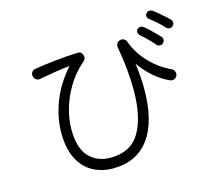

<svg xmlns="http://www.w3.org/2000/svg" viewBox="-113 -947 1227 1099"><g transform="rotate(-15 500.0 -397.5)"><path d="M427 12Q361 12 307.5 -17Q254 -46 223 -107Q192 -168 192 -262Q192 -351 228 -444.5Q264 -538 337 -619Q293 -615 245.5 -607Q198 -599 154 -591Q141 -589 130.5 -596.5Q120 -604 118 -617Q115 -630 122.5 -641Q130 -652 143 -654Q199 -663 269 -670.5Q339 -678 400 -680Q422 -682 430 -660Q438 -640 422 -625Q365 -576 327.5 -514.5Q290 -453 271.5 -388.5Q253 -324 253 -266Q253 -154 301.5 -102.5Q350 -51 429 -51Q550 -51 603 -142Q656 -233 656 -393Q656 -449 650 -513.5Q644 -578 631 -651Q629 -664 635.5 -674Q642 -684 654 -687Q666 -691 677 -685Q688 -679 692 -668Q717 -598 771 -540.5Q825 -483 898 -449Q909 -444 913.5 -431.5Q918 -419 913 -407Q908 -395 895.5 -390.5Q883 -386 871 -391Q822 -413 780 -450Q738 -487 705 -534Q716 -451 716 -383Q716 -190 641.5 -89Q567 12 427 12ZM886 -605Q878 -598 866.5 -599Q855 -600 848 -608Q835 -625 811 -648.5Q787 -672 770 -686Q763 -693 761.5 -703.5Q760 -714 767 -722Q775 -730 785.5 -730.5Q796 -731 805 -724Q816 -716 831.5 -701Q847 -686 863 -670.5Q879 -655 889 -644Q897 -635 895.5 -624Q894 -613 886 -605ZM966 -687Q958 -679 946.5 -679.5Q935 -680 927 -688Q913 -705 888 -727Q863 -749 845 -762Q837 -768 835.5 -778.5Q834 -789 841 -797Q848 -806 858.5 -806.5Q869 -807 878 -801Q890 -793 906.5 -779Q923 -765 939.5 -750.5Q956 -736 966 -725Q974 -718 974 -706.5Q974 -695 966 -687Z"/></g></svg>

Font: Zen Maru Gothic
Style: Regular
Weight: 400
Designer: Yoshimichi Ohira
Foundry: Positype
Version: Version 1.002